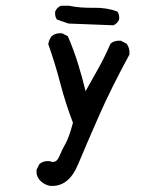

<svg xmlns="http://www.w3.org/2000/svg" viewBox="-20 -505 540 654"><path d="M149.4 127.9Q129.9 124 116.2 109.4Q102.5 94.7 104.5 73.2L114.3 53.7Q127.9 42 149.4 43.9Q170.9 53.7 181.6 28.3Q192.4 2.9 203.6 -16.6Q214.8 -36.1 228.5 -86.9Q203.1 -153.3 185.5 -220.7Q168 -288.1 144.5 -354.5Q146.5 -370.1 156.2 -381.8Q169.9 -393.6 191.4 -391.6L210.9 -381.8Q230.5 -336.9 245.1 -290Q259.8 -243.2 271.5 -194.3Q294.9 -235.4 316.9 -275.4Q338.9 -315.4 356.4 -356.4Q370.1 -368.2 391.6 -366.2L411.1 -356.4Q422.9 -340.8 420.9 -319.3Q358.4 -204.1 318.4 -113.3Q278.3 -22.5 245.6 55.7Q212.9 133.8 149.4 127.9ZM212.9 -424.8 173.8 -438.5Q166 -450.2 168 -465.8Q173.8 -479.5 187.5 -485.4H214.8Q253.9 -477.5 298.3 -478.5Q342.8 -479.5 379.9 -465.8Q387.7 -454.1 385.7 -438.5Q379.9 -424.8 366.2 -418.9Z"/></svg>

Font: NaikaiFont
Style: Regular
Weight: 400
Version: Version 1.67